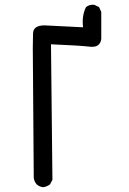

<svg xmlns="http://www.w3.org/2000/svg" viewBox="-20 -790 540 802"><path d="M160 -8Q144 -10 133 -20Q123 -32 121 -47Q117 -562 117 -589.5Q117 -617 118 -650.5Q119 -684 166 -684L327 -676Q321 -723 339 -760Q353 -772 374 -770L394 -760L403 -740V-627Q398 -590 355 -595Q312 -600 193 -605L199 -39L189 -20Q176 -10 160 -8Z"/></svg>

Font: NaniFont Regular
Style: Regular
Weight: 400
Designer: Nanigashitei
Version: Version 1.036